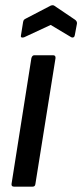

<svg xmlns="http://www.w3.org/2000/svg" viewBox="-20 -696 307 716"><path d="M32 0Q22 0 23 -10L97 -479Q100 -490 108 -490H178Q188 -490 187 -479L112 -10Q111 0 102 0ZM70 -557Q64 -555 60.5 -556.5Q57 -558 58 -563L66 -613Q67 -619 69 -621.5Q71 -624 75 -626L169 -675Q177 -678 182 -675L259 -623Q268 -617 267 -608L259 -565Q258 -559 254.5 -557Q251 -555 246 -557L169 -603Z"/></svg>

Font: Sofia Sans Condensed SemiBold
Style: Italic
Weight: 600
Italic angle: -9°
Version: Version 4.100